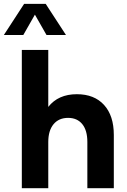

<svg xmlns="http://www.w3.org/2000/svg" viewBox="-56 -997 672 1017"><path d="M59.6 0V-732.4H199.7V-430.7Q252.4 -498 351.1 -498Q443.4 -498 495.1 -441.2Q546.9 -384.3 546.9 -282.2V0H406.7V-245.1Q406.7 -306.2 379.9 -339.4Q353 -372.6 304.7 -372.6Q255.4 -372.6 227.5 -338.9Q199.7 -305.2 199.7 -245.1V0ZM293.5 -811.5H190.4L128.9 -919.4L67.4 -811.5H-35.6L71.8 -976.6H186Z"/></svg>

Font: Kumbh Sans
Style: Bold
Weight: 700
Version: Version 1.005